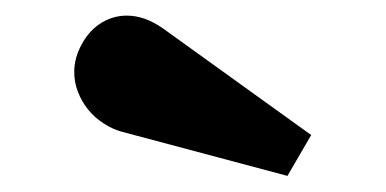

<svg xmlns="http://www.w3.org/2000/svg" viewBox="-20 -836 484 241"><path d="M133.8 -670.4Q121.1 -673.8 109.9 -681.2Q98.6 -688.5 90.6 -698.5Q82.5 -708.5 77.9 -720.5Q73.2 -732.4 73.2 -745.6Q73.2 -760.3 79.6 -774.4Q88.9 -794.9 104.7 -805.7Q120.6 -816.4 139.2 -816.4Q161.6 -816.4 184.6 -800.3L370.6 -666.5L340.8 -615.2L133.8 -670.4Z"/></svg>

Font: Atomic Age
Style: Regular
Weight: 400
Designer: James Grieshaber
Foundry: James Grieshaber
Version: Version 1.008; ttfautohint (v1.4.1) -l 6 -r 46 -G 0 -x 0 -H 